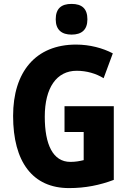

<svg xmlns="http://www.w3.org/2000/svg" viewBox="-20 -952 663 982"><path d="M346 -932C294 -932 265 -909 265 -853C265 -799 296 -775 346 -775C397 -775 427 -799 427 -853C427 -908 399 -932 346 -932ZM310 -409V-277H408V-133C387 -128 367 -124 340 -124C250 -124 209 -214 209 -355C209 -504 270 -590 372 -590C423 -590 471 -576 510 -552L557 -679C506 -706 439 -724 369 -724C162 -724 47 -584 47 -359C47 -124 147 10 333 10C417 10 490 -5 562 -32V-409Z"/></svg>

Font: Noto Sans Sinhala UI Condensed ExtraBold
Style: Regular
Weight: 800
Width: 3
Designer: Jelle Bosma - Monotype Design Team
Foundry: Monotype Imaging Inc.
Version: Version 2.006